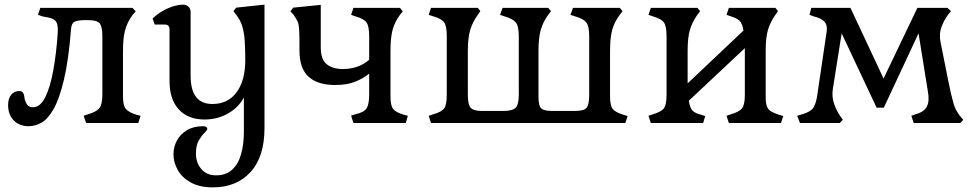

<svg xmlns="http://www.w3.org/2000/svg" viewBox="-20 -531 4194 829"><path d="M104 14Q64 14 39.5 -11Q15 -36 15 -77Q15 -106 28.5 -122Q42 -138 64 -138Q75 -138 80 -129.5Q85 -121 86 -107Q88 -94 96 -81Q104 -68 122 -68Q154 -68 175.5 -111.5Q197 -155 210 -227Q223 -299 229 -384Q231 -413 226.5 -428Q222 -443 207.5 -449.5Q193 -456 164 -460L144 -467L154 -497H552L566 -482L552 -466Q530 -436 520.5 -402Q511 -368 511 -312V-115Q511 -75 523.5 -60.5Q536 -46 568 -36L587 -31L577 0H352L341 -31L361 -38Q396 -48 409 -64Q422 -80 422 -124V-374Q422 -417 410 -430.5Q398 -444 361 -444H344Q319 -444 304 -438Q289 -432 287 -408Q276 -270 256 -186.5Q236 -103 211 -59.5Q186 -16 158.5 -1Q131 14 104 14Z M900 278Q842 278 804 257Q766 236 747.5 203Q729 170 729 135Q729 104 743.5 76.5Q758 49 786.5 31.5Q815 14 856 14Q867 14 871 17.5Q875 21 875 25Q875 31 863 42.5Q851 54 838.5 75Q826 96 826 133Q826 171 849 198.5Q872 226 913 226Q956 226 982.5 201.5Q1009 177 1021 134.5Q1033 92 1033 38V-110Q1010 -67 964.5 -41Q919 -15 863 -15Q792 -15 752 -58.5Q712 -102 712 -181V-403Q712 -425 692 -425H648L639 -451Q665 -477 702.5 -494Q740 -511 771 -511Q785 -511 794 -502Q803 -493 803 -479V-204Q803 -82 897 -82Q964 -82 1001.5 -132.5Q1039 -183 1039 -272Q1039 -321 1036.5 -356Q1034 -391 1026 -417.5Q1018 -444 1000 -467L988 -483L1000 -498L1122 -511V22Q1122 146 1061.5 212Q1001 278 900 278Z M1506 0 1496 -32 1516 -38Q1552 -46 1563 -63.5Q1574 -81 1574 -124V-213Q1548 -192 1513 -178Q1478 -164 1427 -164Q1351 -164 1312 -200Q1273 -236 1273 -312V-337Q1273 -383 1271.5 -405Q1270 -427 1264.5 -439Q1259 -451 1247 -468L1234 -482L1246 -498L1365 -510V-326Q1365 -274 1391 -253.5Q1417 -233 1460 -233Q1492 -233 1521 -242.5Q1550 -252 1574 -273V-375Q1574 -418 1562.5 -434Q1551 -450 1516 -460L1496 -467L1506 -497H1707L1719 -482L1707 -467Q1684 -436 1675 -402Q1666 -368 1666 -312V-115Q1666 -75 1677.5 -60.5Q1689 -46 1722 -36L1741 -31L1732 0Z M1841 0 1831 -31 1852 -38Q1887 -48 1898 -63.5Q1909 -79 1909 -122V-375Q1909 -418 1898 -434Q1887 -450 1852 -460L1831 -467L1841 -497H2043L2054 -483L2043 -467Q2021 -437 2010.5 -402.5Q2000 -368 2000 -312V-122Q2000 -79 2012.5 -65.5Q2025 -52 2060 -52H2155Q2192 -52 2206 -65.5Q2220 -79 2220 -122V-375Q2220 -418 2207 -434Q2194 -450 2159 -460L2139 -467L2150 -497H2347L2359 -483L2347 -467Q2325 -437 2315 -402.5Q2305 -368 2305 -312V-115Q2305 -74 2317 -63Q2329 -52 2363 -52H2464Q2501 -52 2512.5 -65.5Q2524 -79 2524 -122V-375Q2524 -418 2511.5 -434Q2499 -450 2464 -460L2443 -467L2454 -497H2656L2668 -483L2656 -467Q2633 -437 2623.5 -402.5Q2614 -368 2614 -312V-115Q2614 -74 2626 -60Q2638 -46 2670 -36L2690 -30L2680 0Z M2790 0 2780 -31 2800 -38Q2835 -48 2846.5 -63.5Q2858 -79 2858 -122V-375Q2858 -418 2846.5 -434Q2835 -450 2800 -460L2780 -467L2790 -497H2991L3003 -483L2991 -467Q2969 -436 2959 -402.5Q2949 -369 2949 -312V-171L3190 -399Q3185 -431 3172.5 -442Q3160 -453 3137 -460L3117 -467L3127 -497H3328L3339 -483L3328 -467Q3306 -436 3296 -402.5Q3286 -369 3286 -312V-115Q3286 -87 3291 -72.5Q3296 -58 3308.5 -50.5Q3321 -43 3342 -36L3362 -30L3352 0H3127L3117 -31L3137 -38Q3172 -48 3184 -63.5Q3196 -79 3196 -122V-323L2954 -96Q2959 -63 2971.5 -52Q2984 -41 3006 -36L3025 -30L3016 0Z M3434 0 3422 -31 3445 -38Q3480 -48 3492 -66.5Q3504 -85 3509 -122L3549 -393Q3554 -422 3539.5 -437.5Q3525 -453 3494 -460L3475 -467L3483 -497H3652L3795 -192L3941 -497H4071L4086 -483L4073 -467Q4055 -442 4044.5 -413Q4034 -384 4041 -349L4075 -179Q4086 -123 4097 -84.5Q4108 -46 4139 -14L4127 0H3925L3915 -31L3934 -38Q3971 -48 3982.5 -72Q3994 -96 3986 -138L3946 -387L3796 -66H3765L3614 -387L3576 -147Q3571 -113 3581 -84Q3591 -55 3607 -31L3619 -14L3606 0Z"/></svg>

Font: Gabriela
Style: Regular
Weight: 400
Designer: Eduardo Rodriguez Tunni
Foundry: Eduardo Rodriguez Tunni
Version: Version 2.001;gftools[0.9.26]